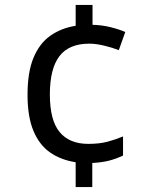

<svg xmlns="http://www.w3.org/2000/svg" viewBox="-20 -744 612 774"><path d="M353 -644Q391 -643 425.5 -634.5Q460 -626 485 -615L459 -542Q433 -552 400 -560Q367 -568 340 -568Q258 -568 219.5 -517.5Q181 -467 181 -363Q181 -259 220.5 -211.5Q260 -164 336 -164Q380 -164 412.5 -172.5Q445 -181 476 -194V-117Q449 -104 420 -96.5Q391 -89 352 -87V10H285V-90Q226 -99 182.5 -129Q139 -159 115 -216Q91 -273 91 -362Q91 -453 115 -511Q139 -569 183 -600Q227 -631 285 -640V-724H353Z"/></svg>

Font: Noto Sans Glagolitic
Style: Regular
Weight: 400
Designer: Monotype Design Team
Foundry: Monotype Imaging Inc.
Version: Version 2.004; ttfautohint (v1.8.4.7-5d5b)